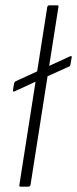

<svg xmlns="http://www.w3.org/2000/svg" viewBox="-20 -703 290 723"><path d="M35 -359Q33 -357 30.5 -358.5Q28 -360 29 -365L33 -389Q35 -396 41 -398L244 -491Q251 -494 250 -487L245 -459Q244 -453 239 -452L113 -395ZM58 0Q51 0 53 -7L158 -677Q160 -683 166 -683H195Q202 -683 200 -677L95 -7Q93 0 87 0Z"/></svg>

Font: Sofia Sans Semi Condensed ExtraLight
Style: Italic
Weight: 250
Italic angle: -9°
Version: Version 4.100